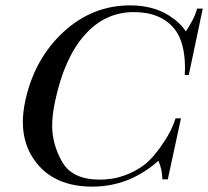

<svg xmlns="http://www.w3.org/2000/svg" viewBox="-20 -684 774 714"><path d="M653 -244 604 -17H584Q583 -55 569 -86Q461 10 323 10Q185 10 115 -79Q65 -142 65 -230Q65 -267 74 -309Q108 -466 217 -566Q324 -664 464 -664Q549 -664 609 -626Q651 -599 671 -567Q685 -588 696 -609Q707 -630 713 -652H734L682 -405H667Q668 -417 668 -429Q668 -526 630 -575Q579 -639 478 -639Q370 -639 294.5 -553.5Q219 -468 185 -308Q174 -258 174 -216Q174 -147 211.5 -81.5Q249 -16 352 -16Q373 -16 396 -19.5Q419 -23 441.5 -31Q464 -39 484 -50Q504 -61 519 -73Q554 -101 591 -158Q619 -200 633 -244Z"/></svg>

Font: New Athena Unicode
Style: Italic
Weight: 400
Designer: J. Rusten 1997; rev. by R. Hancock 2001, 2002, rev. by D. Mastronarde 2002-2019
Foundry: Society for Classical Studies (formerly American Philological Association)
Version: Version 5.008